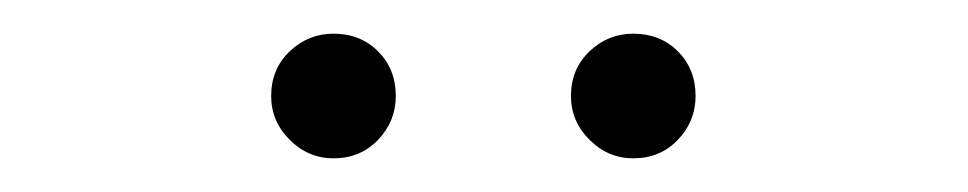

<svg xmlns="http://www.w3.org/2000/svg" viewBox="-20 -692 575 114"><path d="M178 -598Q163 -598 152 -609Q141 -620 141 -635Q141 -651 152 -661.5Q163 -672 178 -672Q194 -672 204.5 -661.5Q215 -651 215 -635Q215 -620 204.5 -609Q194 -598 178 -598ZM356 -598Q341 -598 330 -609Q319 -620 319 -635Q319 -651 330 -661.5Q341 -672 356 -672Q372 -672 382.5 -661.5Q393 -651 393 -635Q393 -620 382.5 -609Q372 -598 356 -598Z"/></svg>

Font: Source Sans 3 ExtraLight Light
Style: Regular
Weight: 300
Version: Version 3.052;hotconv 1.1.0;makeotfexe 2.6.0